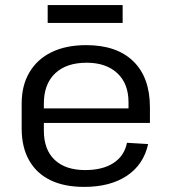

<svg xmlns="http://www.w3.org/2000/svg" viewBox="-20 -725 673 753"><path d="M310 8Q232 8 177.5 -18.5Q123 -45 94 -96.5Q65 -148 65 -221V-319Q65 -390 95.5 -441.5Q126 -493 182.5 -520.5Q239 -548 318 -548Q438 -548 503 -484.5Q568 -421 568 -304V-243H135V-300H498L484 -277V-324Q484 -397 440 -438Q396 -479 320 -479Q240 -479 196 -437Q152 -395 152 -319V-213Q152 -138 194.5 -98Q237 -58 314 -58Q383 -58 425.5 -86Q468 -114 478 -165L561 -160Q543 -79 477.5 -35.5Q412 8 310 8ZM461 -705V-635H167V-705Z"/></svg>

Font: Pathway Extreme
Style: Regular
Weight: 400
Designer: Eduardo Rodriguez Tunni
Foundry: Eduardo Rodriguez Tunni
Version: Version 1.001;gftools[0.9.26]